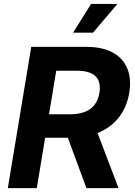

<svg xmlns="http://www.w3.org/2000/svg" viewBox="-20 -969 697 989"><path d="M20.3 0 140.9 -727.5H424.8Q508.1 -727.5 561.3 -698.1Q614.5 -668.7 636 -615.4Q657.5 -562.1 645.7 -490.8Q633.9 -419 594.4 -367.1Q554.8 -315.1 491.2 -287.3Q427.5 -259.6 343.6 -259.6H151.4L171.4 -380.3H339.7Q385.5 -380.3 417.2 -392.8Q449 -405.3 467.6 -430Q486.2 -454.6 492 -490.8Q501.4 -547.1 472.5 -575.8Q443.5 -604.6 376.7 -604.6H269.6L169.5 0ZM425.1 0 303 -331.1H464.5L590.5 0ZM356.6 -800.8 449 -948.7H584.9L459.2 -800.8Z"/></svg>

Font: Adwaita Sans
Style: Italic
Weight: 400
Italic angle: -9.39999°
Designer: Rasmus Andersson
Foundry: rsms
Version: Version 4.001;git-9221beed3